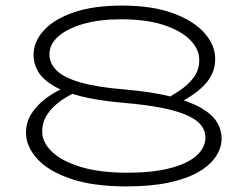

<svg xmlns="http://www.w3.org/2000/svg" viewBox="-20 -654 886 687"><path d="M433 13Q311 13 231 -15Q151 -43 112 -87Q73 -131 73 -179Q73 -217 93 -248Q113 -279 145.5 -303Q178 -327 216 -343L270 -333Q230 -316 198.5 -294Q167 -272 149 -244.5Q131 -217 131 -183Q131 -145 165.5 -111.5Q200 -78 268 -57Q336 -36 436 -36Q525 -36 587.5 -52Q650 -68 682.5 -96.5Q715 -125 715 -162Q715 -186 700 -205.5Q685 -225 651.5 -240.5Q618 -256 561.5 -267.5Q505 -279 423 -286Q330 -294 267.5 -310Q205 -326 168 -349Q131 -372 115.5 -399.5Q100 -427 100 -457Q100 -505 137 -545.5Q174 -586 244.5 -610Q315 -634 416 -634Q525 -634 599.5 -606.5Q674 -579 712 -535.5Q750 -492 750 -443Q750 -412 737.5 -387Q725 -362 704 -342.5Q683 -323 658.5 -307.5Q634 -292 610 -279L554 -289Q588 -307 620 -328Q652 -349 672.5 -376Q693 -403 693 -439Q693 -478 660.5 -511Q628 -544 566 -564.5Q504 -585 413 -585Q336 -585 278.5 -568.5Q221 -552 189 -524Q157 -496 157 -460Q157 -427 183 -401.5Q209 -376 268 -359Q327 -342 425 -334Q528 -325 595 -307.5Q662 -290 701 -267Q740 -244 756.5 -216.5Q773 -189 773 -159Q773 -125 752 -93.5Q731 -62 689 -38Q647 -14 583 -0.5Q519 13 433 13Z"/></svg>

Font: BioRhyme SemiExpanded Light
Style: Regular
Weight: 300
Width: 6
Designer: Aoife Mooney
Foundry: Aoife Mooney Type
Version: Version 1.600;gftools[0.9.33]